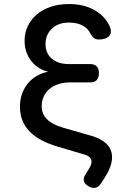

<svg xmlns="http://www.w3.org/2000/svg" viewBox="-20 -760 640 953"><path d="M429 -593Q417 -619 389.5 -633.5Q362 -648 321 -648Q270 -648 238 -618Q206 -588 206 -541Q206 -495 237.5 -468.5Q269 -442 321 -442H426Q449 -442 460 -430.5Q471 -419 471 -396Q471 -374 460 -362.5Q449 -351 426 -351H327Q296 -351 270 -342.5Q244 -334 225.5 -318.5Q207 -303 197 -281Q187 -259 187 -232Q187 -195 213 -168.5Q239 -142 294 -126L440 -84Q478 -72 501.5 -52.5Q525 -33 532.5 -7Q540 19 532.5 50.5Q525 82 502 118L483 148Q471 167 455.5 171.5Q440 176 420 165Q401 154 396.5 139Q392 124 405 105L425 72Q438 50 433 33Q428 16 402 8L264 -33Q170 -61 124.5 -110Q79 -159 79 -230Q79 -264 89 -293Q99 -322 117.5 -345Q136 -368 162 -383Q188 -398 219 -404Q193 -410 171.5 -424Q150 -438 134.5 -458Q119 -478 110.5 -503.5Q102 -529 102 -557Q102 -597 118 -630.5Q134 -664 163 -688.5Q192 -713 232.5 -726.5Q273 -740 321 -740Q395 -740 447 -711Q499 -682 523 -633Q530 -618 530.5 -605.5Q531 -593 524 -584Q517 -575 503.5 -569.5Q490 -564 470 -564Q457 -564 447.5 -570.5Q438 -577 429 -593Z"/></svg>

Font: Maple Mono Normal NL Medium
Style: Regular
Weight: 500
Monospace: yes
Designer: subframe7536
Version: Version 7.000